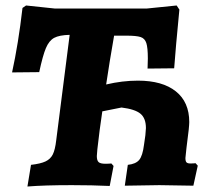

<svg xmlns="http://www.w3.org/2000/svg" viewBox="-20 -675 772 700"><path d="M701 -71 685 2 561 0 435 2 446 -74Q475 -77 487.5 -92Q500 -107 505 -147L510 -182Q512 -202 512 -208Q512 -244 492 -260.5Q472 -277 423 -283L353 -269Q343 -203 335 -131Q333 -111 333 -106Q333 -90 339.5 -84Q346 -78 364 -78Q377 -78 386 -79L394 -70L380 3Q316 0 242 0Q141 0 80 5L93 -74Q128 -78 146 -86.5Q164 -95 172.5 -112Q181 -129 185 -164L234 -548Q196 -547 177.5 -537Q159 -527 147.5 -500Q136 -473 123 -412L24 -411Q47 -516 62 -646L75 -655L179 -644H516L624 -655L634 -640Q620 -496 615 -426L518 -425L519 -462Q519 -501 513.5 -518Q508 -535 492.5 -540Q477 -545 441 -545H396Q379 -448 367 -367Q426 -381 483 -381Q572 -381 621 -342Q670 -303 670 -230Q670 -222 668 -202L660 -137Q656 -103 656 -99Q656 -87 660 -83Q664 -79 674 -79Q685 -79 693 -80Z"/></svg>

Font: Alegreya SC ExtraBold
Style: Italic
Weight: 800
Italic angle: -7°
Designer: Juan Pablo del Peral
Foundry: Huerta Tipografica
Version: Version 2.007; ttfautohint (v1.6)